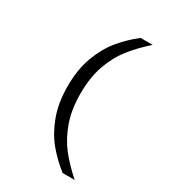

<svg xmlns="http://www.w3.org/2000/svg" viewBox="-236 -916 1092 1232"><g transform="rotate(30 310.0 -300.5)"><path d="M521.8 200H432.3Q361.2 144 306.8 78.4Q252.3 12.8 217 -81.9Q181.7 -176.7 181.7 -300.5Q181.7 -423.8 217 -518.6Q252.3 -613.3 306.8 -679.3Q361.3 -745.3 432.3 -801H521.8Q445 -733 392.8 -666.4Q340.7 -599.8 308.7 -509.4Q276.7 -419 276.7 -300.5Q276.7 -182 308.7 -91.6Q340.7 -1.2 392.8 65.4Q445 132 521.8 200Z"/></g></svg>

Font: Monaspace Xenon Var ExtraLight
Style: Regular
Weight: 200
Designer: Riley Cran and the Lettermatic Team
Version: Version 1.200 (Monaspace Xenon Var)